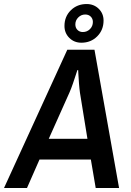

<svg xmlns="http://www.w3.org/2000/svg" viewBox="-54 -933 651 953"><path d="M-34 0 280 -686H415L537 0H421L397 -141H142L80 0ZM188 -244H380L343 -472Q340 -493 338 -519.5Q336 -546 335 -565.5Q334 -585 334 -585H330Q330 -585 323.5 -565Q317 -545 308 -518.5Q299 -492 290 -472ZM350 -721Q314 -721 290 -745Q266 -769 266 -804Q266 -851 297.5 -882Q329 -913 376 -913Q412 -913 436 -889.5Q460 -866 460 -831Q460 -784 428.5 -752.5Q397 -721 350 -721ZM357 -774Q378 -774 392.5 -788.5Q407 -803 407 -824Q407 -840 396.5 -850.5Q386 -861 369 -861Q349 -861 334.5 -846.5Q320 -832 320 -812Q320 -795 330.5 -784.5Q341 -774 357 -774Z"/></svg>

Font: Archivo Narrow SemiBold
Style: Italic
Weight: 600
Italic angle: -8°
Designer: Hector Gatti
Foundry: Omnibus-Type
Version: Version 3.002